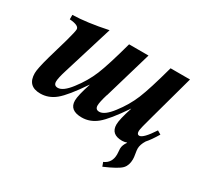

<svg xmlns="http://www.w3.org/2000/svg" viewBox="-134 -646 1068 1010"><g transform="rotate(30 400.0 -141.5)"><path d="M748 -133 770 -120Q742 -73 721 -50Q703 -21 703 3Q703 14 706.5 33Q710 52 710 65Q710 102 689.5 123.5Q669 145 590 179L581 155Q625 136 625 84Q625 81 624 66Q623 51 623 50Q623 28 640 5L639 4Q624 9 611 9Q543 9 543 -51Q543 -82 569 -161H568Q499 -59 457.5 -25Q416 9 366 9Q291 9 291 -51Q291 -82 317 -161H316Q247 -59 205.5 -25Q164 9 114 9Q36 9 36 -70Q36 -97 58 -176L95 -304Q112 -366 112 -379Q112 -403 54 -407V-434Q141 -436 264 -462L171 -160Q155 -109 155 -88Q155 -63 179 -63Q211 -63 253 -118Q298 -176 324 -239Q350 -302 390 -449H508L423 -159L422 -158Q407 -108 407 -88Q407 -63 431 -63Q463 -63 505 -118Q550 -176 576 -239Q602 -302 642 -449H760L687 -183Q662 -95 662 -80Q662 -59 676 -59Q700 -59 748 -133Z"/></g></svg>

Font: STIX
Style: Bold Italic
Weight: 700
Italic angle: -16.33°
Designer: MicroPress Inc., with final additions and corrections provided by Coen Hoffman, Elsevier (retired)
Version: Version 1.1.1